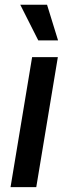

<svg xmlns="http://www.w3.org/2000/svg" viewBox="-20 -771 282 791"><path d="M23.4 0 112.3 -535.6H218.3L129.4 0ZM137.7 -604.5 63.5 -751.5H173.8L219.2 -604.5Z"/></svg>

Font: Inter 20pt Medium
Style: Italic
Weight: 500
Italic angle: -9.3988°
Version: Version 4.001;git-66647c0bb